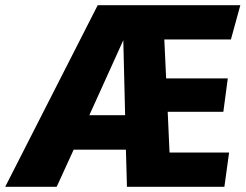

<svg xmlns="http://www.w3.org/2000/svg" viewBox="-81 -715 941 735"><path d="M548 -564 555 -415H791L774 -287H561L568 -131H796L778 0H405L401 -142H201L136 0H-61L293 -695H839L803 -564ZM398 -274 391 -561 261 -274Z"/></svg>

Font: Trujillo ExtraBold
Style: Italic
Weight: 800
Italic angle: -8°
Designer: Fira Sans original fonts by bBox Type GmbH, Carrois Corporate GbR, & Edenspiekermann AG / Changes by Cristiano Sobral
Foundry: Fira Sans original fonts by bBox Type GmbH, Carrois Corporate GbR, & Edenspiekermann AG / Changes by Cristiano Sobral
Version: Version 4.301;July 28, 2020;FontCreator 13.0.0.2655 64-bit